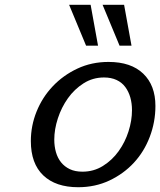

<svg xmlns="http://www.w3.org/2000/svg" viewBox="-20 -771 670 803"><path d="M109 -181Q109 -245 133 -304.5Q157 -364 200.5 -410Q244 -456 303.5 -484Q363 -512 434 -512Q528 -512 579 -463Q630 -414 630 -328Q630 -261 606.5 -199Q583 -137 540 -90.5Q497 -44 437.5 -16Q378 12 307 12Q213 12 161 -37.5Q109 -87 109 -181ZM207 -187Q207 -159 214 -134.5Q221 -110 235.5 -92Q250 -74 272 -63.5Q294 -53 325 -53Q372 -53 410.5 -77Q449 -101 476 -138.5Q503 -176 517.5 -221.5Q532 -267 532 -310Q532 -339 525 -363.5Q518 -388 504 -407Q490 -426 467.5 -436.5Q445 -447 415 -447Q368 -447 329.5 -422.5Q291 -398 264 -360Q237 -322 222 -276Q207 -230 207 -187ZM340 -580 269 -751H359L390 -580ZM480 -580 409 -751H499L530 -580Z"/></svg>

Font: Perun
Style: Italic
Weight: 400
Italic angle: -12°
Foundry: Copyright (c) Stefan Peev, Context Ltd, 2016
Version: Version 1.027